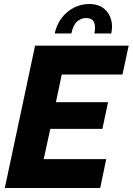

<svg xmlns="http://www.w3.org/2000/svg" viewBox="-20 -938 662 958"><path d="M155 -710H622L591 -566H288L259 -428H519L491 -295H231L198 -144H510L480 0H4ZM253 -771Q262 -814 287 -847.5Q312 -881 348 -899.5Q384 -918 425 -918Q480 -918 509.5 -885Q539 -852 539 -804Q539 -796 538 -788Q537 -780 535 -771H451Q453 -779 453.5 -786.5Q454 -794 454 -801Q454 -848 410 -848Q384 -848 364.5 -830.5Q345 -813 336 -771Z"/></svg>

Font: Raleway Thin ExtraBold
Style: Italic
Weight: 800
Italic angle: -12°
Version: Version 4.026